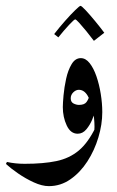

<svg xmlns="http://www.w3.org/2000/svg" viewBox="-45 -470 396 651"><path d="M301.8 -89.8Q301.8 -48.3 288.6 -4.2Q275.4 40 251.2 77.4Q227.1 114.7 193.8 137.9Q160.6 161.1 120.6 161.1Q97.7 161.1 69.8 148.4Q42 135.7 16.6 118.2Q-8.8 100.6 -24.9 85.9L-21.5 79.1Q6.8 85.4 38.6 85.4Q102.1 85.4 146.2 76.2Q190.4 66.9 222.2 40.3Q253.9 13.7 279.3 -38.6ZM272 -2Q275.4 -17.1 275.4 -40.5Q275.4 -68.4 269.5 -97.2Q263.7 -126 252 -145.8Q240.2 -165.5 222.2 -165.5Q212.4 -165.5 203.6 -157Q194.8 -148.4 194.8 -136.7Q194.8 -124 204.3 -119.1Q213.9 -114.3 222.7 -114.3Q241.2 -114.3 248.3 -124Q255.4 -133.8 258.8 -147.5L278.8 -98.6Q275.9 -85 268.1 -65.7Q260.3 -46.4 247.8 -31.5Q235.4 -16.6 218.3 -16.6Q194.3 -16.6 181.2 -44.7Q168 -72.8 168 -106.9Q168 -119.6 170.4 -146.7Q172.9 -173.8 179.2 -202.9Q185.5 -231.9 197.8 -252.4Q210 -272.9 229 -272.9Q245.6 -272.9 259 -255.9Q272.5 -238.8 282 -211.2Q291.5 -183.6 296.6 -151.6Q301.8 -119.6 301.8 -89.8Q298.3 -61.5 290.3 -40.3Q282.2 -19 272 -2ZM308.6 -358.9 273.4 -331.5Q261.2 -347.7 247.6 -364.5Q233.9 -381.3 223.4 -392.8Q212.9 -404.3 210 -404.3Q206.5 -404.3 189.2 -385.7Q171.9 -367.2 152.8 -343.3L138.7 -354.5Q156.7 -377.9 176.3 -399.9Q195.8 -421.9 210.4 -436Q225.1 -450.2 228 -450.2Q231.4 -450.2 245.6 -435.1Q259.8 -419.9 277.3 -398.7Q294.9 -377.4 308.6 -358.9Z"/></svg>

Font: Lateef ExtraBold
Style: Regular
Weight: 800
Designer: SIL International
Foundry: SIL International
Version: Version 4.200